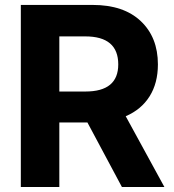

<svg xmlns="http://www.w3.org/2000/svg" viewBox="-20 -747 696 767"><path d="M63.2 0V-727.3H350.1Q474.1 -727.3 542.4 -662.6Q610.8 -598 610.8 -489.7Q610.8 -415.1 577.6 -362.2Q544.4 -309.3 482.2 -282.7L636.7 0H467L329.2 -257.8H217V0ZM217 -381.4H321.4Q452.4 -381.4 452.4 -489.7Q452.4 -601.6 320.7 -601.6H217Z"/></svg>

Font: Inter Zeller
Style: Bold
Weight: 700
Designer: Rasmus Andersson; Joe Bland
Foundry: zeller
Version: Version 3.015;git-dec3a8cb1